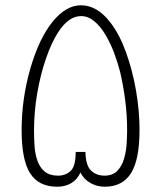

<svg xmlns="http://www.w3.org/2000/svg" viewBox="-20 -703 611 728"><path d="M197 5Q127 5 94.5 -45.5Q62 -96 62 -210Q62 -328 95 -443Q128 -557 179 -620Q230 -683 287 -683Q349 -683 399 -617Q433 -573 457.5 -505.5Q482 -438 495.5 -361Q509 -284 509 -210Q509 -97 476.5 -46Q444 5 377 5Q348 5 323 -9Q298 -23 285 -49Q273 -22 250 -8.5Q227 5 197 5ZM200 -37Q229 -37 248 -55Q267 -73 267 -127H304Q305 -75 325.5 -56Q346 -37 376 -37Q407 -37 424.5 -55Q442 -73 450 -100Q458 -127 460 -156Q462 -185 462 -208Q462 -266 455 -321Q448 -376 436 -428Q427 -464 413 -501.5Q399 -539 380 -571Q361 -603 337.5 -622.5Q314 -642 287 -642Q240 -642 200 -580Q176 -543 155 -483Q134 -423 121.5 -351.5Q109 -280 109 -208Q109 -179 111 -149Q113 -119 122 -93.5Q131 -68 149.5 -52.5Q168 -37 200 -37Z"/></svg>

Font: Noto Kufi Arabic ExtraLight
Style: Regular
Weight: 200
Designer: Monotype Design Team, David Williams, Khaled Hosny
Foundry: Google LLC
Version: Version 2.109; ttfautohint (v1.8.4.7-5d5b)